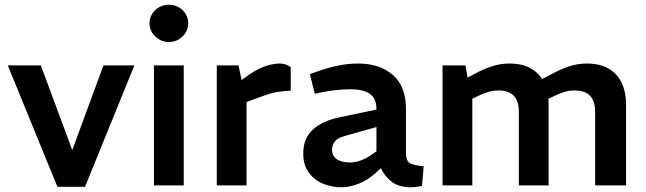

<svg xmlns="http://www.w3.org/2000/svg" viewBox="-20 -785 2734 813"><path d="M223 6 13 -508H153L285 -152H287L418 -508H549L340 6Z M632 0V-508H758V0ZM695 -607Q673 -607 654 -618Q635 -629 624 -647Q613 -665 613 -687Q613 -708 624 -726Q635 -744 654 -754.5Q673 -765 695 -765Q718 -765 736.5 -754.5Q755 -744 766 -726Q777 -708 777 -687Q777 -665 766 -647Q755 -629 736.5 -618Q718 -607 695 -607Z M898 0V-508H990L1003 -446L1041 -473Q1070 -493 1103 -504.5Q1136 -516 1166 -516Q1177 -516 1188.5 -512.5Q1200 -509 1211 -501V-401Q1180 -400 1151.5 -395Q1123 -390 1087 -376L1024 -353V0Z M1425 8Q1384 8 1347 -7.5Q1310 -23 1287 -55Q1264 -87 1264 -135Q1264 -199 1305 -236.5Q1346 -274 1421 -289L1574 -321V-323Q1574 -367 1547 -387Q1520 -407 1464 -407Q1432 -407 1398.5 -403Q1365 -399 1336 -393L1313 -388L1292 -471L1317 -480Q1367 -498 1410.5 -507Q1454 -516 1497 -516Q1587 -516 1643 -468Q1699 -420 1699 -323V-137Q1699 -106 1713.5 -95.5Q1728 -85 1774 -81L1767 2Q1754 5 1742 6.5Q1730 8 1721 8Q1669 8 1638.5 -15.5Q1608 -39 1593 -73L1570 -52Q1537 -22 1498.5 -7Q1460 8 1425 8ZM1463 -97Q1483 -97 1506 -105Q1529 -113 1552 -129L1574 -144V-247L1439 -209Q1410 -201 1398 -186Q1386 -171 1386 -151Q1386 -125 1406 -111Q1426 -97 1463 -97Z M1854 0V-508H1951L1960 -456L1993 -474Q2030 -494 2065.5 -505Q2101 -516 2136 -516Q2193 -516 2230 -494Q2267 -472 2285 -433Q2303 -394 2303 -343V0H2177V-312Q2177 -357 2155.5 -379.5Q2134 -402 2089 -402Q2070 -402 2052 -397Q2034 -392 2016 -384L1980 -367V0ZM2500 0V-312Q2500 -357 2478.5 -379.5Q2457 -402 2411 -402Q2392 -402 2374.5 -397Q2357 -392 2339 -384L2294 -363L2266 -445L2321 -474Q2358 -494 2393.5 -505Q2429 -516 2464 -516Q2521 -516 2558 -494Q2595 -472 2613 -433Q2631 -394 2631 -343V0Z"/></svg>

Font: REM Medium
Style: Regular
Weight: 500
Designer: Octavio Pardo
Foundry: Ashler Design
Version: Version 1.005;gftools[0.9.28]